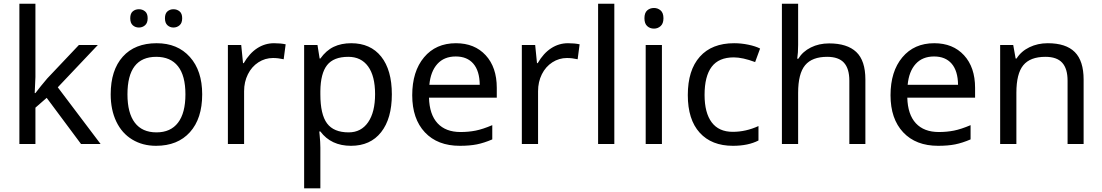

<svg xmlns="http://www.w3.org/2000/svg" viewBox="-20 -780 5971 1040"><path d="M171.9 -275.9 201.7 -314 235.8 -355 407.2 -536.1H509.8L293 -307.1L524.9 0H418.9L232.9 -250L171.9 -196.8V0H85V-759.8H171.9V-362.8L168 -275.9Z M1075.2 -269Q1075.2 -137.7 1008.8 -64Q942.4 9.8 825.2 9.8Q752.4 9.8 696.3 -24.2Q640.1 -58.1 609.9 -121.6Q579.6 -185.1 579.6 -269Q579.6 -399.9 645 -472.9Q710.4 -545.9 828.6 -545.9Q941.9 -545.9 1008.5 -471.4Q1075.2 -397 1075.2 -269ZM670.4 -269Q670.4 -168 710.2 -115.5Q750 -63 827.6 -63Q904.3 -63 944.3 -115.5Q984.4 -168 984.4 -269Q984.4 -370.1 944.1 -421.1Q903.8 -472.2 826.2 -472.2Q670.4 -472.2 670.4 -269ZM685.5 -681.2Q685.5 -707 699.2 -718.5Q712.9 -730 732.4 -730Q751.5 -730 765.6 -718.5Q779.8 -707 779.8 -681.2Q779.8 -655.3 765.6 -643.1Q751.5 -630.9 732.4 -630.9Q712.9 -630.9 699.2 -643.1Q685.5 -655.3 685.5 -681.2ZM873.5 -681.2Q873.5 -707 887.2 -718.5Q900.9 -730 919.4 -730Q938.5 -730 952.6 -718.5Q966.8 -707 966.8 -681.2Q966.8 -655.3 952.6 -643.1Q938.5 -630.9 919.4 -630.9Q900.9 -630.9 887.2 -643.1Q873.5 -655.3 873.5 -681.2Z M1464.4 -545.9Q1500 -545.9 1527.3 -540L1516.6 -459Q1486.8 -465.8 1458.5 -465.8Q1416 -465.8 1379.6 -442.4Q1343.3 -418.9 1322.8 -377.7Q1302.2 -336.4 1302.2 -286.1V0H1214.4V-536.1H1286.6L1296.4 -438H1300.3Q1331.1 -491.2 1373 -518.6Q1415 -545.9 1464.4 -545.9Z M1881.3 9.8Q1773.4 9.8 1715.3 -67.9H1709.5L1711.4 -47.9Q1715.3 -9.8 1715.3 20V240.2H1627.4V-536.1H1699.7L1711.4 -462.9H1715.3Q1746.6 -506.8 1787.6 -526.4Q1828.6 -545.9 1882.3 -545.9Q1986.8 -545.9 2044.7 -473.4Q2102.5 -400.9 2102.5 -269Q2102.5 -137.7 2044.4 -64Q1986.3 9.8 1881.3 9.8ZM1866.7 -472.2Q1787.1 -472.2 1751.7 -427.2Q1716.3 -382.3 1715.3 -286.1V-269Q1715.3 -160.2 1751.5 -111.6Q1787.6 -63 1868.7 -63Q1936 -63 1973.9 -117.7Q2011.7 -172.4 2011.7 -270Q2011.7 -368.2 1973.9 -420.2Q1936 -472.2 1866.7 -472.2Z M2470.7 9.8Q2350.1 9.8 2281.5 -63.2Q2212.9 -136.2 2212.9 -264.2Q2212.9 -393.1 2276.9 -469.5Q2340.8 -545.9 2449.7 -545.9Q2550.8 -545.9 2610.8 -480.7Q2670.9 -415.5 2670.9 -304.2V-251H2303.7Q2306.2 -159.7 2350.1 -112.3Q2394 -64.9 2474.6 -64.9Q2517.6 -64.9 2556.2 -72.5Q2594.7 -80.1 2646.5 -102.1V-24.9Q2602.1 -5.9 2563 2Q2523.9 9.8 2470.7 9.8ZM2448.7 -474.1Q2385.7 -474.1 2349.1 -433.6Q2312.5 -393.1 2305.7 -320.8H2578.6Q2577.6 -396 2543.9 -435.1Q2510.3 -474.1 2448.7 -474.1Z M3056.6 -545.9Q3092.3 -545.9 3119.6 -540L3108.9 -459Q3079.1 -465.8 3050.8 -465.8Q3008.3 -465.8 2971.9 -442.4Q2935.5 -418.9 2915 -377.7Q2894.5 -336.4 2894.5 -286.1V0H2806.6V-536.1H2878.9L2888.7 -438H2892.6Q2923.3 -491.2 2965.3 -518.6Q3007.3 -545.9 3056.6 -545.9Z M3307.6 0H3219.7V-759.8H3307.6Z M3565.4 0H3477.5V-536.1H3565.4ZM3470.7 -681.2Q3470.7 -710.4 3485.6 -723.6Q3500.5 -736.8 3522.5 -736.8Q3543 -736.8 3558.3 -723.6Q3573.7 -710.4 3573.7 -681.2Q3573.7 -652.3 3558.3 -638.7Q3543 -625 3522.5 -625Q3500.5 -625 3485.6 -638.7Q3470.7 -652.3 3470.7 -681.2Z M3950.2 9.8Q3834.5 9.8 3770 -61.3Q3705.6 -132.3 3705.6 -265.1Q3705.6 -399.9 3770.8 -472.9Q3835.9 -545.9 3956.5 -545.9Q3995.6 -545.9 4033.9 -537.8Q4072.3 -529.8 4097.2 -517.1L4070.3 -443.8Q4002.4 -469.2 3954.6 -469.2Q3873.5 -469.2 3835 -418.2Q3796.4 -367.2 3796.4 -266.1Q3796.4 -168.9 3835 -117.4Q3873.5 -65.9 3949.2 -65.9Q4020 -65.9 4088.4 -97.2V-19Q4032.7 9.8 3950.2 9.8Z M4580.6 0V-342.8Q4580.6 -408.2 4551.5 -440.2Q4522.5 -472.2 4460.4 -472.2Q4378.9 -472.2 4341.1 -426.8Q4303.2 -381.3 4303.2 -276.9V0H4215.3V-759.8H4303.2V-537.1Q4303.2 -493.2 4298.3 -461.9H4304.2Q4328.1 -501 4372.1 -522.9Q4416 -544.9 4471.2 -544.9Q4568.8 -544.9 4618.2 -498.3Q4667.5 -451.7 4667.5 -349.1V0Z M5061.5 9.8Q4940.9 9.8 4872.3 -63.2Q4803.7 -136.2 4803.7 -264.2Q4803.7 -393.1 4867.7 -469.5Q4931.6 -545.9 5040.5 -545.9Q5141.6 -545.9 5201.7 -480.7Q5261.7 -415.5 5261.7 -304.2V-251H4894.5Q4897 -159.7 4940.9 -112.3Q4984.9 -64.9 5065.4 -64.9Q5108.4 -64.9 5147 -72.5Q5185.5 -80.1 5237.3 -102.1V-24.9Q5192.9 -5.9 5153.8 2Q5114.7 9.8 5061.5 9.8ZM5039.6 -474.1Q4976.6 -474.1 4939.9 -433.6Q4903.3 -393.1 4896.5 -320.8H5169.4Q5168.5 -396 5134.8 -435.1Q5101.1 -474.1 5039.6 -474.1Z M5762.7 0V-342.8Q5762.7 -408.2 5733.6 -440.2Q5704.6 -472.2 5642.6 -472.2Q5560.1 -472.2 5522.7 -426.5Q5485.4 -380.9 5485.4 -277.8V0H5397.5V-536.1H5468.3L5481.4 -462.9H5486.3Q5511.2 -502.4 5556.2 -524.2Q5601.1 -545.9 5655.3 -545.9Q5753.9 -545.9 5801.8 -498Q5849.6 -450.2 5849.6 -349.1V0Z"/></svg>

Font: NotoPenekeko
Style: Regular
Weight: 400
Designer: Monotype Design team
Foundry: Monotype Imaging Inc.
Version: Version 1.04